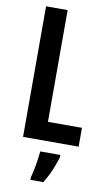

<svg xmlns="http://www.w3.org/2000/svg" viewBox="-101 -763 586 1034"><g transform="rotate(10 191.5 -246.5)"><path d="M64 0V-714H182V-103H368V0ZM279 72Q272 96 262 123Q252 150 239.5 175Q227 200 214 221H143V209Q148 191 153.5 164Q159 137 163 109Q167 81 169 61H279Z"/></g></svg>

Font: Noto Sans Display ExtraCondensed SemiBold
Style: Regular
Weight: 600
Width: 2
Designer: Monotype Design Team
Foundry: Monotype Imaging Inc.
Version: Version 2.003